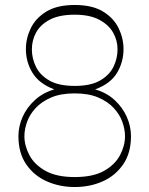

<svg xmlns="http://www.w3.org/2000/svg" viewBox="-20 -735 600 771"><path d="M280 16Q219 16 167.5 -7Q116 -30 85 -75.5Q54 -121 54 -188Q54 -228 71 -266Q88 -304 120.5 -333.5Q153 -363 198 -376Q137 -399 110.5 -442.5Q84 -486 84 -538Q84 -581 103.5 -621.5Q123 -662 166 -688.5Q209 -715 280 -715Q351 -715 394 -688.5Q437 -662 456.5 -621.5Q476 -581 476 -538Q476 -486 450 -442.5Q424 -399 362 -376Q408 -363 440 -333.5Q472 -304 489 -266Q506 -228 506 -188Q506 -121 475 -75.5Q444 -30 393 -7Q342 16 280 16ZM280 -24Q354 -24 398 -49Q442 -74 462 -112Q482 -150 482 -188Q482 -215 471.5 -245Q461 -275 437 -301Q413 -327 374.5 -343.5Q336 -360 280 -360Q224 -360 185.5 -343.5Q147 -327 123 -301Q99 -275 88.5 -245Q78 -215 78 -188Q78 -150 98 -112Q118 -74 162.5 -49Q207 -24 280 -24ZM280 -390Q344 -390 381.5 -411.5Q419 -433 435.5 -466.5Q452 -500 452 -537Q452 -573 434 -604.5Q416 -636 378 -656Q340 -676 280 -676Q218 -676 180 -656Q142 -636 125 -604.5Q108 -573 108 -537Q108 -500 124.5 -466.5Q141 -433 178.5 -411.5Q216 -390 280 -390Z"/></svg>

Font: Ojuju ExtraLight
Style: Regular
Weight: 200
Designer: Chisaokwu Joboson, Mirko Velimirovic
Foundry: Udi Foundry
Version: Version 1.000